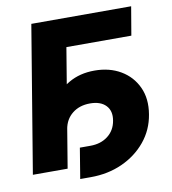

<svg xmlns="http://www.w3.org/2000/svg" viewBox="-87 -803 840 938"><g transform="rotate(-10 333.5 -334.0)"><path d="M626.5 -727.5 602.5 -585.9H280.3L183.1 0H10.7L131.3 -727.5ZM234.9 60.5 259.8 -90.8H312Q364.3 -90.8 399.4 -118.2Q434.6 -145.5 442.4 -192.4Q450.7 -239.7 424.3 -267.3Q397.9 -294.9 345.7 -294.9Q293.5 -294.9 258.1 -266.8Q222.7 -238.8 214.4 -189.9H128.4Q141.1 -268.6 176.5 -326.9Q211.9 -385.3 267.1 -417.2Q322.3 -449.2 395 -449.2Q469.2 -449.2 524.7 -416.5Q580.1 -383.8 606.7 -325.9Q633.3 -268.1 620.6 -192.4Q608.4 -117.2 561.5 -60.3Q514.6 -3.4 443.8 28.6Q373 60.5 287.1 60.5Z"/></g></svg>

Font: Inter 16pt ExtraBold
Style: Italic
Weight: 800
Italic angle: -9.3988°
Version: Version 4.001;git-66647c0bb